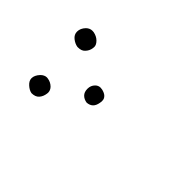

<svg xmlns="http://www.w3.org/2000/svg" viewBox="-52 -342 604 604"><g transform="rotate(45 250.0 -40.0)"><path d="M136.2 59.1Q136.2 48.8 128.4 40.5Q118.2 30.3 104 28.3Q101.6 27.8 99.6 27.8Q88.9 27.8 79.1 37.6Q66.9 50.8 66.9 64Q66.9 75.2 77.9 85.2Q88.9 95.2 100.1 97.2Q117.2 97.2 125.5 87.6Q133.8 78.1 135.7 64Q136.2 61.5 136.2 59.1ZM273.9 -33.7Q274.9 -38.1 274.9 -41Q274.9 -43.9 274.4 -47.4Q273.4 -53.7 267.6 -59.3Q261.7 -64.9 249.5 -67.9Q245.6 -68.8 241.7 -68.8Q231.9 -68.8 224.6 -61.5Q214.8 -51.8 214.8 -37.1Q214.8 -22.5 222.9 -14.4Q231 -6.3 244.1 -4.4Q256.8 -5.4 264.2 -12.5Q271.5 -19.5 273.9 -33.7ZM102.1 -107.9Q117.2 -107.9 125 -116.2Q134.8 -126 136.7 -139.6Q137.2 -142.1 137.2 -145.5Q137.2 -154.8 127.7 -164.3Q118.2 -173.8 103 -176.8Q100.1 -177.2 96.7 -177.2Q85.9 -177.2 76.7 -168.5Q64.5 -155.8 64.5 -141.1Q64.5 -127.9 75.7 -118.9Q86.9 -109.9 99.1 -107.9Q100.6 -107.9 102.1 -107.9Z"/></g></svg>

Font: Bakudai
Style: Light
Weight: 300
Version: Version 1.48